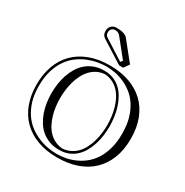

<svg xmlns="http://www.w3.org/2000/svg" viewBox="-232 -1209 1386 1438"><g transform="rotate(30 461.0 -490.5)"><path d="M461.9 -678.2Q424.3 -675.3 394.5 -660.2Q364.7 -645 342.3 -620.8Q319.8 -596.7 304 -565.7Q288.1 -534.7 278.1 -500Q268.1 -465.3 263.4 -428.5Q258.8 -391.6 258.8 -356Q258.8 -320.3 263.4 -283.4Q268.1 -246.6 278.3 -211.9Q288.6 -177.2 304.4 -146.5Q320.3 -115.7 343 -92Q365.7 -68.4 395.3 -53.7Q424.8 -39.1 461.9 -36.1Q500 -39.1 529.8 -54Q559.6 -68.8 582.3 -92.5Q605 -116.2 620.8 -147.2Q636.7 -178.2 646.7 -212.6Q656.7 -247.1 661.4 -283.9Q666 -320.8 666 -356Q666 -391.6 661.4 -428.5Q656.7 -465.3 646.7 -500.2Q636.7 -535.2 620.8 -566.2Q605 -597.2 582.3 -621.1Q559.6 -645 529.5 -660.2Q499.5 -675.3 461.9 -678.2ZM444.8 -15.1Q396.5 -15.1 358.4 -29.5Q320.3 -43.9 291.3 -68.6Q262.2 -93.3 241.9 -126.5Q221.7 -159.7 208.7 -197.5Q195.8 -235.4 189.9 -276.1Q184.1 -316.9 184.1 -356Q184.1 -395 189.9 -435.8Q195.8 -476.6 208.5 -514.6Q221.2 -552.7 241.7 -586.4Q262.2 -620.1 291 -645Q319.8 -669.9 358.2 -684.6Q396.5 -699.2 444.8 -699.2Q489.3 -699.2 524.4 -684.8Q559.6 -670.4 586.2 -645.3Q612.8 -620.1 631.8 -586.4Q650.9 -552.7 662.8 -514.6Q674.8 -476.6 680.4 -435.8Q686 -395 686 -356Q686 -316.9 680.7 -276.6Q675.3 -236.3 663.3 -198.5Q651.4 -160.6 632.6 -127.2Q613.8 -93.8 586.9 -68.8Q560.1 -43.9 524.9 -29.5Q489.7 -15.1 444.8 -15.1ZM444.8 20Q478.5 20 517.6 13.2Q556.6 6.3 595.5 -10.3Q634.3 -26.9 670.4 -54.7Q706.5 -82.5 734.1 -124.3Q761.7 -166 778.3 -223.4Q794.9 -280.8 794.9 -356Q794.9 -429.7 778.6 -486.6Q762.2 -543.5 734.9 -585.4Q707.5 -627.4 671.9 -655.8Q636.2 -684.1 597.2 -701.4Q558.1 -718.8 518.8 -726.3Q479.5 -733.9 444.8 -733.9Q411.1 -733.9 370.6 -727.3Q330.1 -720.7 289.1 -704.3Q248 -688 209.5 -660.2Q170.9 -632.3 141.1 -590.3Q111.3 -548.3 93.3 -490.5Q75.2 -432.6 75.2 -356Q75.2 -281.7 92.5 -225.1Q109.9 -168.5 138.7 -126.7Q167.5 -85 205.3 -56.9Q243.2 -28.8 284.2 -11.7Q325.2 5.4 366.7 12.7Q408.2 20 444.8 20ZM461.9 42Q363.8 42 288.1 13.4Q212.4 -15.1 160.6 -67.1Q108.9 -119.1 82 -192.6Q55.2 -266.1 55.2 -356Q55.2 -445.8 82 -519.3Q108.9 -592.8 160.6 -644.8Q212.4 -696.8 288.1 -725.3Q363.8 -753.9 461.9 -753.9Q554.2 -753.9 629.6 -727.5Q705.1 -701.2 758.5 -650.6Q812 -600.1 841.1 -525.9Q870.1 -451.7 870.1 -356Q870.1 -259.8 841.1 -185.8Q812 -111.8 758.5 -61Q705.1 -10.3 629.6 15.9Q554.2 42 461.9 42ZM526.9 -833 408.7 -980Q391.1 -1002.9 363.8 -1002.9Q344.7 -1002.9 333.3 -991.5Q321.8 -980 321.8 -960.9Q321.8 -936 339.8 -925.3L512.7 -814.9ZM459 -993.2 586.9 -834 553.7 -788.1H519L326.7 -910.2Q301.8 -926.3 301.8 -960.9Q301.8 -989.3 318.8 -1006.1Q335.9 -1022.9 363.8 -1022.9Q435.1 -1022.9 459 -993.2Z"/></g></svg>

Font: Jacques Francois Shadow
Style: Regular
Weight: 400
Designer: Alexei Vanyashin, Nikita Kanarev (i@xarsok.ru)
Foundry: Cyreal (www.cyreal.org)
Version: Version 1.003